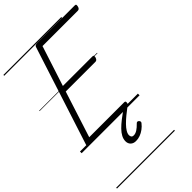

<svg xmlns="http://www.w3.org/2000/svg" viewBox="-381 -1061 1613 1613"><g transform="rotate(-45 425.5 -255.0)"><path d="M99 0Q85 0 79 -5.5Q73 -11 76 -23L359 -900Q362 -910 369 -914.5Q376 -919 391 -919H837Q848 -919 850 -913Q852 -907 849 -894Q846 -881 839.5 -875Q833 -869 823 -869H404L288 -511H639Q650 -511 652 -504.5Q654 -498 651 -486Q647 -473 640.5 -467Q634 -461 625 -461H272L140 -50H556Q566 -50 568.5 -44Q571 -38 568 -25Q564 -12 557.5 -6Q551 0 542 0ZM396 251Q366 251 348.5 234Q331 217 331 190Q331 164 344 139Q357 114 381.5 89Q406 64 440 37.5Q474 11 516 -19L558 -16V-12Q522 15 491 40.5Q460 66 437 89.5Q414 113 401 134.5Q388 156 388 174Q388 187 394.5 195.5Q401 204 415 204Q436 204 457.5 190.5Q479 177 505 150Q509 145 516.5 143.5Q524 142 532 150Q538 157 539 163.5Q540 170 534 177Q517 199 494 216Q471 233 446.5 242Q422 251 396 251ZM0 410H688V420H0ZM0 -20H688V0H0ZM0 -505H688V-500H0ZM0 -930H688V-920H0Z"/></g></svg>

Font: Playwrite DE LA Guides
Style: Regular
Weight: 400
Designer: Veronika Burian, José Scaglione
Foundry: TypeTogether
Version: Version 1.003